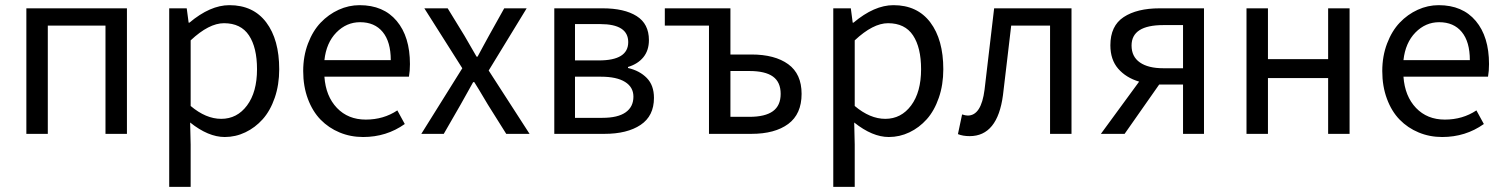

<svg xmlns="http://www.w3.org/2000/svg" viewBox="-20 -518 5819 743"><path d="M82 0V-485.8H471.2V0H388.2V-418.9H165V0Z M634.8 205.1V-485.8H702.6L710 -430.2H712.9Q793.5 -498 867.7 -498Q960 -498 1010.3 -431.4Q1060.5 -364.7 1060.5 -250Q1060.5 -189.9 1043.2 -139.6Q1025.9 -89.4 996.6 -56.6Q967.3 -23.9 929.4 -5.9Q891.6 12.2 849.6 12.2Q786.1 12.2 715.8 -43.9L717.8 41V205.1ZM835.9 -58.1Q897.5 -58.1 936 -109.9Q974.6 -161.6 974.6 -250Q974.6 -334 943.4 -381.1Q912.1 -428.2 846.7 -428.2Q788.6 -428.2 717.8 -361.8V-107.9Q776.9 -58.1 835.9 -58.1Z M1385.3 12.2Q1336.4 12.2 1294.2 -5.4Q1252 -22.9 1220.7 -54.9Q1189.5 -86.9 1171.4 -135.5Q1153.3 -184.1 1153.3 -243.2Q1153.3 -300.8 1171.9 -349.6Q1190.4 -398.4 1220.9 -430.4Q1251.5 -462.4 1290.5 -480.2Q1329.6 -498 1371.6 -498Q1463.9 -498 1515.1 -437Q1566.4 -376 1566.4 -270Q1566.4 -242.7 1562.5 -221.2H1235.4Q1240.7 -145.5 1283.9 -100.3Q1327.1 -55.2 1395.5 -55.2Q1464.4 -55.2 1517.6 -90.8L1546.4 -38.1Q1475.6 12.2 1385.3 12.2ZM1235.4 -285.2H1492.2Q1492.2 -356.4 1460.9 -394.3Q1429.7 -432.1 1373.5 -432.1Q1320.8 -432.1 1281.7 -392.3Q1242.7 -352.5 1235.4 -285.2Z M1610.4 0 1769 -253.9 1622.1 -485.8H1712.4L1777.3 -379.9Q1804.7 -331.5 1824.2 -298.8H1828.1Q1835.4 -312.5 1850.1 -339.6Q1864.7 -366.7 1872.1 -379.9L1931.2 -485.8H2018.1L1871.1 -245.1L2029.3 0H1939L1868.2 -112.8Q1825.7 -184.6 1815.4 -200.2H1811Q1803.7 -188 1787.6 -158.2Q1771.5 -128.4 1762.2 -112.8L1697.3 0Z M2125 0V-485.8H2312Q2396 -485.8 2443.6 -455.8Q2491.2 -425.8 2491.2 -362.8Q2491.2 -323.2 2470 -296.9Q2448.7 -270.5 2410.2 -258.8V-254.9Q2455.1 -244.6 2482.9 -216.3Q2510.7 -188 2510.7 -139.2Q2510.7 -69.3 2459 -34.7Q2407.2 0 2318.8 0ZM2205.1 -284.2H2297.9Q2411.1 -284.2 2411.1 -355Q2411.1 -424.8 2302.7 -424.8H2205.1ZM2205.1 -62H2311Q2371.1 -62 2401.1 -83.3Q2431.2 -104.5 2431.2 -144Q2431.2 -180.7 2398.9 -200.9Q2366.7 -221.2 2305.2 -221.2H2205.1Z M2723.6 0V-418.9H2552.7V-485.8H2806.6V-307.1H2887.7Q2978.5 -307.1 3030.3 -269.5Q3082 -231.9 3082 -154.8Q3082 -76.7 3030.3 -38.3Q2978.5 0 2887.7 0ZM2806.6 -65.9H2879.9Q2940.9 -65.9 2970.9 -87.6Q3001 -109.4 3001 -154.8Q3001 -200.2 2971.2 -221.7Q2941.4 -243.2 2879.9 -243.2H2806.6Z M3204.6 205.1V-485.8H3272.5L3279.8 -430.2H3282.7Q3363.3 -498 3437.5 -498Q3529.8 -498 3580.1 -431.4Q3630.4 -364.7 3630.4 -250Q3630.4 -189.9 3613 -139.6Q3595.7 -89.4 3566.4 -56.6Q3537.1 -23.9 3499.3 -5.9Q3461.4 12.2 3419.4 12.2Q3356 12.2 3285.6 -43.9L3287.6 41V205.1ZM3405.8 -58.1Q3467.3 -58.1 3505.9 -109.9Q3544.4 -161.6 3544.4 -250Q3544.4 -334 3513.2 -381.1Q3481.9 -428.2 3416.5 -428.2Q3358.4 -428.2 3287.6 -361.8V-107.9Q3346.7 -58.1 3405.8 -58.1Z M3732.4 8.8Q3706.1 8.8 3687 1L3703.1 -75.2Q3716.3 -70.8 3725.1 -70.8Q3777.3 -70.8 3790 -170.9Q3796.4 -223.6 3827.1 -485.8H4126.5V0H4043.5V-418.9H3893.1Q3887.7 -375.5 3877.4 -285.4Q3867.2 -195.3 3861.3 -149.9Q3840.3 8.8 3732.4 8.8Z M4558.1 0V-190.9H4467.8H4465.8L4332 0H4240.2L4388.2 -202.1Q4337.4 -217.3 4307.1 -252.2Q4276.9 -287.1 4276.9 -342.8Q4276.9 -418 4328.4 -451.9Q4379.9 -485.8 4467.8 -485.8H4639.2V0ZM4481.9 -253.9H4558.1V-420.9H4481.9Q4358.9 -420.9 4358.9 -341.8Q4358.9 -298.8 4391.1 -276.4Q4423.3 -253.9 4481.9 -253.9Z M4803.7 0V-485.8H4886.7V-289.1H5119.6V-485.8H5202.6V0H5119.6V-215.8H4886.7V0Z M5561 12.2Q5512.2 12.2 5470 -5.4Q5427.7 -22.9 5396.5 -54.9Q5365.2 -86.9 5347.2 -135.5Q5329.1 -184.1 5329.1 -243.2Q5329.1 -300.8 5347.7 -349.6Q5366.2 -398.4 5396.7 -430.4Q5427.2 -462.4 5466.3 -480.2Q5505.4 -498 5547.4 -498Q5639.6 -498 5690.9 -437Q5742.2 -376 5742.2 -270Q5742.2 -242.7 5738.3 -221.2H5411.1Q5416.5 -145.5 5459.7 -100.3Q5502.9 -55.2 5571.3 -55.2Q5640.1 -55.2 5693.4 -90.8L5722.2 -38.1Q5651.4 12.2 5561 12.2ZM5411.1 -285.2H5668Q5668 -356.4 5636.7 -394.3Q5605.5 -432.1 5549.3 -432.1Q5496.6 -432.1 5457.5 -392.3Q5418.5 -352.5 5411.1 -285.2Z"/></svg>

Font: Source Sans Pro
Style: Regular
Weight: 400
Designer: Paul D. Hunt
Foundry: Adobe Systems Incorporated
Version: Version 3.006;hotconv 1.0.111;makeotfexe 2.5.65597